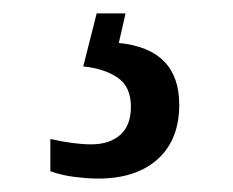

<svg xmlns="http://www.w3.org/2000/svg" viewBox="-20 -29 347 286"><path d="M126 237Q111 237 91 234.5Q71 232 55 226V178Q90 186 116 186Q143 186 159 172Q175 158 175 130Q175 100 155 86.5Q135 73 104 70L124 -9H167L157 35Q247 44 247 127Q247 179 215 208Q183 237 126 237Z"/></svg>

Font: Noto Serif Khmer SemiCondensed
Style: Regular
Weight: 400
Width: 4
Designer: Danh Hong and the Monotype Design Team
Foundry: Monotype Imaging Inc.
Version: Version 2.004; ttfautohint (v1.8.4.7-5d5b)